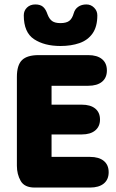

<svg xmlns="http://www.w3.org/2000/svg" viewBox="-20 -844 522 864"><path d="M212 -458H377Q417 -458 439 -476Q461 -494 461 -527Q461 -560 439 -578Q417 -596 377 -596H154Q102 -596 79 -573.5Q56 -551 56 -498V-98Q56 -60 73 -30Q90 0 136 0H385Q425 0 447 -18Q469 -36 469 -69Q469 -102 447 -120Q425 -138 385 -138H212V-239H348Q387 -239 408.5 -257Q430 -275 430 -306Q430 -338 408.5 -355.5Q387 -373 348 -373H212ZM312 -785Q305 -760 291.5 -750Q278 -740 252 -740Q228 -740 215 -749Q202 -758 194 -779Q186 -803 173.5 -813.5Q161 -824 139 -824Q116 -824 101.5 -810Q87 -796 87 -775Q87 -698 133.5 -667.5Q180 -637 252 -637Q300 -637 337.5 -650Q375 -663 396.5 -693.5Q418 -724 418 -775Q418 -795 403.5 -809.5Q389 -824 369 -824Q347 -824 332 -813.5Q317 -803 312 -785Z"/></svg>

Font: Beiruti Black
Style: Regular
Weight: 900
Designer: Arlette Boutros
Foundry: Boutros
Version: Version 1.41